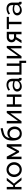

<svg xmlns="http://www.w3.org/2000/svg" viewBox="2906 -3688 945 6798"><g transform="rotate(-90 3379.0 -288.5)"><path d="M384 -522H482L277 -268L496 0H399L220 -229H159V0H73V-522H159V-295H210Z M772 10Q713 10 664.5 -12Q616 -34 581.5 -71Q547 -108 528 -157Q509 -206 509 -260Q509 -315 528.5 -364Q548 -413 582.5 -450Q617 -487 665.5 -509Q714 -531 772 -531Q830 -531 879 -509Q928 -487 962.5 -450Q997 -413 1016.5 -364Q1036 -315 1036 -260Q1036 -206 1017 -157Q998 -108 963 -71Q928 -34 879.5 -12Q831 10 772 10ZM599 -259Q599 -218 612.5 -183Q626 -148 649.5 -122Q673 -96 704.5 -81Q736 -66 772 -66Q808 -66 839.5 -81Q871 -96 895 -122.5Q919 -149 932.5 -184.5Q946 -220 946 -261Q946 -301 932.5 -336.5Q919 -372 895 -398.5Q871 -425 839.5 -440Q808 -455 772 -455Q736 -455 704.5 -439.5Q673 -424 649.5 -397.5Q626 -371 612.5 -335.5Q599 -300 599 -259Z M1410 -191 1587 -522H1674V0H1588V-368L1435 -85H1385L1231 -368V0H1145V-522H1233Z M2071 -626Q1993 -606 1948 -557Q1903 -508 1889 -416Q1924 -458 1969 -479.5Q2014 -501 2066 -501Q2116 -501 2158.5 -481.5Q2201 -462 2232 -427Q2263 -392 2280.5 -344.5Q2298 -297 2298 -242Q2298 -186 2279.5 -139.5Q2261 -93 2228 -60Q2195 -27 2148.5 -8.5Q2102 10 2045 10Q1925 10 1863 -74Q1801 -158 1801 -319Q1801 -482 1868.5 -575.5Q1936 -669 2065 -701L2230 -741L2246 -669ZM1891 -248Q1891 -208 1903 -174Q1915 -140 1936.5 -115Q1958 -90 1987.5 -76Q2017 -62 2052 -62Q2086 -62 2115 -75Q2144 -88 2164.5 -111.5Q2185 -135 2196.5 -168Q2208 -201 2208 -240Q2208 -280 2196 -313.5Q2184 -347 2163 -371Q2142 -395 2112 -408Q2082 -421 2046 -421Q2011 -421 1982.5 -408.5Q1954 -396 1934 -373Q1914 -350 1902.5 -318.5Q1891 -287 1891 -248Z M2496 -124 2780 -522H2851V0H2765V-390L2486 0H2410V-522H2496Z M3084 -305H3348V-522H3434V0H3348V-232H3084V0H2998V-522H3084Z M3712 10Q3675 10 3643 -2.5Q3611 -15 3587.5 -37Q3564 -59 3550.5 -88.5Q3537 -118 3537 -153Q3537 -189 3553 -218.5Q3569 -248 3598.5 -269Q3628 -290 3668.5 -302Q3709 -314 3757 -314Q3795 -314 3834 -307Q3873 -300 3903 -288V-330Q3903 -394 3867 -430.5Q3831 -467 3765 -467Q3686 -467 3599 -406L3570 -463Q3671 -531 3773 -531Q3876 -531 3933.5 -476Q3991 -421 3991 -321V-108Q3991 -77 4019 -76V0Q4005 2 3996 3Q3987 4 3977 4Q3951 4 3935.5 -11.5Q3920 -27 3917 -49L3915 -86Q3880 -39 3826.5 -14.5Q3773 10 3712 10ZM3735 -56Q3782 -56 3822.5 -73.5Q3863 -91 3884 -120Q3903 -139 3903 -159V-236Q3839 -261 3770 -261Q3704 -261 3662.5 -233Q3621 -205 3621 -160Q3621 -138 3629.5 -119Q3638 -100 3653.5 -86Q3669 -72 3690 -64Q3711 -56 3735 -56Z M4135 -522H4221V-76H4446V-522H4532V-76H4627V164H4551V0H4135Z M4798 -124 5082 -522H5153V0H5067V-390L4788 0H4712V-522H4798Z M5382 -204Q5338 -220 5309 -257Q5280 -294 5280 -354Q5280 -391 5293.5 -422Q5307 -453 5331 -475.5Q5355 -498 5387 -510Q5419 -522 5457 -522H5652V0H5566V-189H5467L5353 0H5253ZM5566 -265V-446H5462Q5445 -446 5428 -440Q5411 -434 5397.5 -422Q5384 -410 5375.5 -393Q5367 -376 5367 -354Q5367 -312 5394 -288.5Q5421 -265 5457 -265Z M6007 0H5921V-446H5746V-522H6182V-446H6007Z M6408 10Q6371 10 6339 -2.5Q6307 -15 6283.5 -37Q6260 -59 6246.5 -88.5Q6233 -118 6233 -153Q6233 -189 6249 -218.5Q6265 -248 6294.5 -269Q6324 -290 6364.5 -302Q6405 -314 6453 -314Q6491 -314 6530 -307Q6569 -300 6599 -288V-330Q6599 -394 6563 -430.5Q6527 -467 6461 -467Q6382 -467 6295 -406L6266 -463Q6367 -531 6469 -531Q6572 -531 6629.5 -476Q6687 -421 6687 -321V-108Q6687 -77 6715 -76V0Q6701 2 6692 3Q6683 4 6673 4Q6647 4 6631.5 -11.5Q6616 -27 6613 -49L6611 -86Q6576 -39 6522.5 -14.5Q6469 10 6408 10ZM6431 -56Q6478 -56 6518.5 -73.5Q6559 -91 6580 -120Q6599 -139 6599 -159V-236Q6535 -261 6466 -261Q6400 -261 6358.5 -233Q6317 -205 6317 -160Q6317 -138 6325.5 -119Q6334 -100 6349.5 -86Q6365 -72 6386 -64Q6407 -56 6431 -56Z"/></g></svg>

Font: PTCRaleway Medium
Style: Regular
Weight: 500
Designer: Matt McInerney, Pablo Impallari, Rodrigo Fuenzalida
Foundry: Matt McInerney, Pablo Impallari, Rodrigo Fuenzalida
Version: Version 3.000g; ttfautohint (v1.5) -l 8 -r 28 -G 28 -x 14 -D